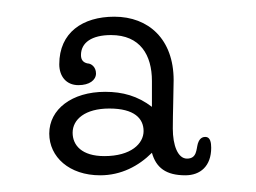

<svg xmlns="http://www.w3.org/2000/svg" viewBox="-20 -858 307 230"><path d="M162 -730C145 -743 127 -748 106 -748C66 -748 39 -727 39 -698C39 -670 63 -648 100 -648C125 -648 146 -659 162 -675C167 -657 179 -648 202 -648C220 -648 233 -659 233 -681C233 -687 232 -694 226 -694C220 -694 218 -689 217 -686C215 -679 216 -668 204 -668C193 -668 187 -684 187 -704C187 -721 188 -750 188 -762C188 -811 158 -838 117 -838C79 -838 51 -819 51 -781C51 -767 59 -756 74 -756C87 -756 95 -762 95 -770C95 -778 89 -782 85 -782C80 -783 77 -786 77 -792C77 -807 90 -816 113 -816C148 -816 162 -792 162 -761ZM67 -699C67 -715 82 -728 111 -728C141 -728 152 -716 152 -701C152 -686 137 -671 105 -671C78 -671 67 -684 67 -699Z"/></svg>

Font: Life Savers
Style: Regular
Weight: 400
Designer: Pablo Impallari, Rodrigo Fuenzalida, Brenda Gallo
Foundry: Pablo Impallari, Rodrigo Fuenzalida, Brenda Gallo
Version: Version 3.000